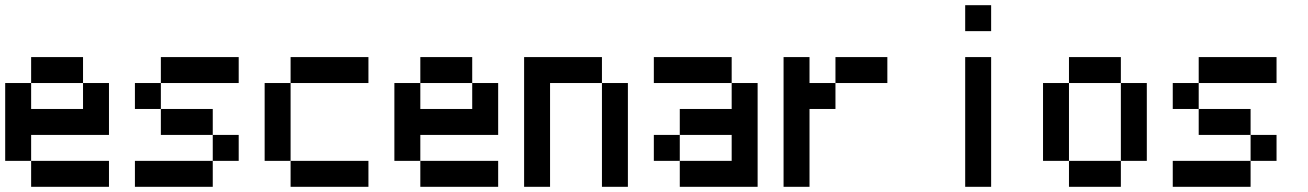

<svg xmlns="http://www.w3.org/2000/svg" viewBox="-20 -820 5040 740"><path d="M0 -200V-500H100V-400H300V-500H400V-300H100V-200ZM100 -200H400V-100H100ZM100 -500V-600H300V-500Z M500 -100V-200H800V-100ZM500 -400V-500H600V-400ZM600 -500V-600H900V-500ZM600 -400H800V-300H600ZM800 -200V-300H900V-200Z M1000 -200V-500H1100V-200ZM1400 -200V-100H1100V-200ZM1400 -500H1100V-600H1400Z M1500 -200V-500H1600V-400H1800V-500H1900V-300H1600V-200ZM1600 -200H1900V-100H1600ZM1600 -500V-600H1800V-500Z M2000 -100V-600H2300V-500H2100V-100ZM2400 -100H2300V-500H2400Z M2500 -200V-300H2600V-200ZM2500 -500V-600H2800V-500ZM2600 -200H2800V-300H2600V-400H2800V-500H2900V-100H2600Z M3000 -100V-600H3100V-500H3200V-400H3100V-100ZM3400 -500H3200V-600H3400Z M3700 -100V-600H3800V-100ZM3700 -700V-800H3800V-700Z M4000 -200V-500H4100V-200ZM4400 -200H4300V-500H4400ZM4100 -200H4300V-100H4100ZM4100 -500V-600H4300V-500Z M4500 -100V-200H4800V-100ZM4500 -400V-500H4600V-400ZM4600 -500V-600H4900V-500ZM4600 -400H4800V-300H4600ZM4800 -200V-300H4900V-200Z"/></svg>

Font: GalmuriMono9 Regular
Style: Regular
Weight: 400
Designer: Lee Minseo (quiple)
Version: Version 2.399;hotconv 1.1.1;makeotfexe 2.6.0 DEVELOPMENT